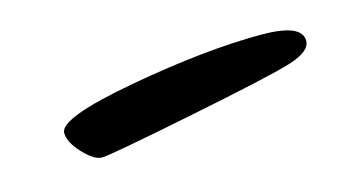

<svg xmlns="http://www.w3.org/2000/svg" viewBox="-31 -435 521 275"><g transform="rotate(-15 229.5 -297.5)"><path d="M422 -328Q422 -312 389.5 -302Q357 -292 232.5 -267Q108 -242 96.5 -242Q85 -242 69 -259Q53 -276 53 -290Q53 -312 166 -332.5Q279 -353 362 -353Q422 -353 422 -328Z"/></g></svg>

Font: Kalam
Style: Regular
Weight: 400
Designer: Lipi Raval (Devanagari and Latin), Jonny Pinhorn (Latin)
Foundry: Indian Type Foundry
Version: Version 2.001;PS 1.0;hotconv 1.0.79;makeotf.lib2.5.61930; tt